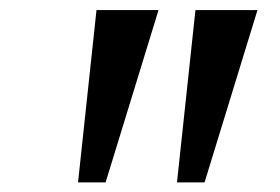

<svg xmlns="http://www.w3.org/2000/svg" viewBox="-20 -850 568 390"><path d="M302 -829.5 194.5 -479.5H138.5L176 -829.5ZM503 -829.5 395.5 -479.5H339.5L377 -829.5Z"/></svg>

Font: Merriweather Light 18pt SemiBold
Style: Italic
Weight: 600
Italic angle: -7.8°
Version: Version 2.101